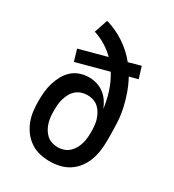

<svg xmlns="http://www.w3.org/2000/svg" viewBox="-180 -838 859 948"><g transform="rotate(30 250.0 -363.5)"><path d="M250 8Q221 8 193 1.5Q165 -5 141 -21Q117 -37 99.5 -60Q82 -83 71.5 -110Q61 -137 57.5 -166Q54 -195 54 -223Q54 -249 56.5 -275Q59 -301 66.5 -326Q74 -351 86.5 -374Q99 -397 118 -414.5Q137 -432 162 -440.5Q187 -449 213 -449Q236 -449 258 -442.5Q280 -436 298.5 -422Q317 -408 330 -389Q343 -370 351 -349Q345 -396 330.5 -441Q316 -486 291 -526L109 -477L90 -542L246 -584Q221 -609 190 -628Q159 -647 124 -658L150 -735Q206 -719 255 -686.5Q304 -654 340 -609L409 -628L429 -563L380 -550Q399 -515 412 -478.5Q425 -442 433.5 -403.5Q442 -365 444 -326Q446 -287 446 -248V-221Q446 -192 442 -163.5Q438 -135 428 -108.5Q418 -82 400.5 -59Q383 -36 359 -20.5Q335 -5 307 1.5Q279 8 250 8ZM250 -72Q267 -72 283.5 -77.5Q300 -83 313 -94.5Q326 -106 334.5 -121Q343 -136 348 -152.5Q353 -169 354.5 -186Q356 -203 356 -220Q356 -238 354.5 -255Q353 -272 348 -288.5Q343 -305 334.5 -320Q326 -335 313.5 -346.5Q301 -358 284 -363.5Q267 -369 250 -369Q233 -369 216.5 -363.5Q200 -358 187 -347Q174 -336 165.5 -320.5Q157 -305 152 -288.5Q147 -272 145.5 -255Q144 -238 144 -221Q144 -204 145.5 -186.5Q147 -169 152 -152.5Q157 -136 165.5 -121Q174 -106 186.5 -94.5Q199 -83 216 -77.5Q233 -72 250 -72Z"/></g></svg>

Font: Iosevka Medium
Style: Regular
Weight: 500
Monospace: yes
Designer: Belleve Invis
Foundry: Belleve Invis
Version: Version 32.5.0; ttfautohint (v1.8.4)